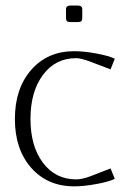

<svg xmlns="http://www.w3.org/2000/svg" viewBox="-20 -658 465 686"><path d="M273.9 -594.2Q273.9 -585.9 270.5 -582.5Q267.1 -579.1 257.8 -579.1H231.9Q222.7 -579.1 219.2 -582.5Q215.8 -585.9 215.8 -594.2V-625Q215.8 -638.2 231.9 -638.2H257.8Q273.9 -638.2 273.9 -625ZM390.1 -448.2 375 -410.2 301.8 -438Q269 -450.2 252 -450.2Q178.2 -450.2 133.5 -390.4Q88.9 -330.6 88.9 -232.9Q88.9 -135.7 133.5 -76.4Q178.2 -17.1 252 -17.1Q272.9 -17.1 301.8 -27.8L375 -56.2L390.1 -19Q369.6 -8.8 324.7 -0.5Q279.8 7.8 245.1 7.8Q149.9 7.8 91.6 -58.3Q33.2 -124.5 33.2 -232.9Q33.2 -341.8 91.6 -408.4Q149.9 -475.1 245.1 -475.1Q279.8 -475.1 324.7 -466.8Q369.6 -458.5 390.1 -448.2Z"/></svg>

Font: Resagokr
Style: Light
Weight: 300
Designer: gluk
Foundry: gluk
Version: Version 0.95